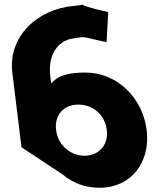

<svg xmlns="http://www.w3.org/2000/svg" viewBox="-20 -610 782 905"><path d="M490.1 -553C393.9 -574.7 371.5 -584.7 367.6 -588.3C364.7 -586.8 355.2 -584.4 329.5 -582.3C156.9 -567.8 17.1 -438.9 38.2 -267L81.3 84L277.3 214C324.1 253 381.8 275 449.8 275C599.8 275 689.8 153 671.4 3C652.9 -147 533.1 -268 383.1 -268C313.1 -268 254.3 -258 221.5 -216L216.8 -254C205.6 -345 248.3 -415.1 317.8 -427.4C392.1 -440.4 360.7 -436.4 482.3 -411.3ZM483.4 3C492.1 74 445.2 124 378.2 124C312.2 124 253.1 74 244.4 3C235.8 -67 279.6 -117 348.6 -117C420.6 -117 474.8 -67 483.4 3ZM367.6 -588.3C364.9 -590.8 371.3 -590.2 367.6 -588.3Z"/></svg>

Font: Hussar
Style: BdOpOblOne
Weight: 700
Foundry: Cannot Into Space Fonts
Version: Version 2.00